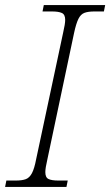

<svg xmlns="http://www.w3.org/2000/svg" viewBox="-32 -734 433 754"><path d="M-12 0 -7 -25H30Q55 -25 69.5 -30.5Q84 -36 93.5 -54Q103 -72 110 -109L216 -606Q224 -640 224 -656Q224 -677 211 -683Q198 -689 172 -689H135L140 -714H381L376 -689H339Q314 -689 299.5 -683.5Q285 -678 276 -660Q267 -642 259 -605L154 -108Q146 -74 146 -58Q146 -37 158.5 -31Q171 -25 197 -25H234L229 0Z"/></svg>

Font: Noto Serif ExtraLight
Style: Italic
Weight: 200
Italic angle: -12°
Designer: Monotype Design Team
Foundry: Monotype Imaging Inc.
Version: Version 2.014; ttfautohint (v1.8.4.7-5d5b)